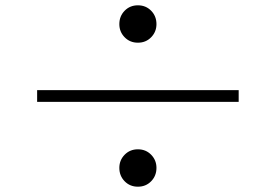

<svg xmlns="http://www.w3.org/2000/svg" viewBox="-20 -730 1040 724"><path d="M430 -639Q430 -669 450 -689.5Q470 -710 500 -710Q530 -710 550 -689.5Q570 -669 570 -639Q570 -610 550 -589.5Q530 -569 500 -569Q470 -569 450 -589.5Q430 -610 430 -639ZM880 -346H120V-390H880ZM430 -97Q430 -126 450 -146.5Q470 -167 500 -167Q530 -167 550 -146.5Q570 -126 570 -97Q570 -67 550 -46.5Q530 -26 500 -26Q470 -26 450 -46.5Q430 -67 430 -97Z"/></svg>

Font: Noto Serif TC ExtraLight Medium
Style: Regular
Weight: 500
Version: Version 2.002-H1;hotconv 1.1.0;makeotfexe 2.6.0